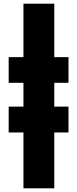

<svg xmlns="http://www.w3.org/2000/svg" viewBox="-20 -820 418 1040"><path d="M107 -800H274V-510.5H351V-371.5H274V-242.5H351V-102.5H274V200H107V-102.5H27V-242.5H107V-371.5H27V-510.5H107Z"/></svg>

Font: Overused Grotesk ExtraBold
Style: Regular
Weight: 800
Version: Version 0.004